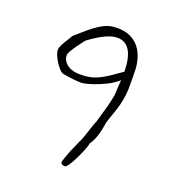

<svg xmlns="http://www.w3.org/2000/svg" viewBox="-119 -617 751 824"><g transform="rotate(20 257.0 -205.5)"><path d="M370 -357Q368 -484 292 -484Q246 -484 167 -425Q165 -422 156.5 -411.5Q148 -401 138.5 -387.5Q129 -374 121 -360.5Q113 -347 113 -339Q113 -325 120 -314Q127 -303 138 -295.5Q149 -288 163 -284.5Q177 -281 191 -281Q201 -281 213 -281.5Q225 -282 240 -285Q255 -288 273.5 -296Q292 -304 315 -319ZM412 -293Q411 -270 407 -246Q403 -222 395 -197L371 -126Q360 -49 336 -19Q334 -6 325 16Q316 38 305.5 59.5Q295 81 284.5 96.5Q274 112 268 112Q261 112 255 108.5Q249 105 249 99Q249 98 250.5 93Q252 88 256 76Q260 64 268 44Q276 24 290 -7Q294 -13 300 -29Q306 -45 311.5 -62Q317 -79 322 -94Q327 -109 330 -114Q330 -115 335.5 -133.5Q341 -152 348 -176.5Q355 -201 360.5 -226Q366 -251 366 -266V-275L369 -318Q345 -297 318 -284Q291 -271 268.5 -263Q246 -255 231 -252Q216 -249 215 -249Q181 -249 129 -258Q120 -259 109.5 -270Q99 -281 90 -295Q81 -309 75 -323.5Q69 -338 69 -348Q69 -356 74.5 -367.5Q80 -379 87 -390.5Q94 -402 100 -411.5Q106 -421 108 -425L156 -467Q178 -485 194.5 -496Q211 -507 225 -513Q239 -519 252 -521Q265 -523 280 -523Q336 -523 370.5 -488.5Q405 -454 411 -388Q412 -365 412 -341Q412 -317 412 -293Z"/></g></svg>

Font: Gaegu Light
Style: Regular
Weight: 300
Designer: JIKJI
Foundry: JIKJI
Version: Version 1.00